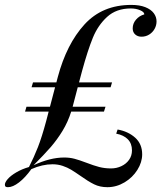

<svg xmlns="http://www.w3.org/2000/svg" viewBox="-44 -756 688 790"><path d="M549.8 -696.8Q549.8 -706.5 532.7 -713.9Q515.6 -721.2 494.1 -721.2Q434.6 -721.2 396.7 -686.5Q358.9 -651.9 337.9 -600.3Q316.9 -548.8 293.9 -464.8L281.2 -417H417L411.1 -397H275.9L254.9 -316.9H390.1L383.8 -296.9H249Q235.4 -253.9 213.4 -217.8Q191.4 -181.6 164.1 -150.1Q136.7 -118.7 94.2 -76.2Q162.1 -107.9 220.2 -107.9Q242.7 -107.9 262.2 -102.8Q281.7 -97.7 311.5 -86.4Q341.8 -74.7 364.5 -68.8Q387.2 -63 413.1 -63Q435.5 -63 455.3 -72.3Q475.1 -81.5 487.1 -98.4Q499 -115.2 499 -137.2Q499 -165.5 481.9 -182.9Q464.8 -200.2 434.1 -206.1L439.9 -223.1Q483.4 -215.3 512.2 -189.5Q541 -163.6 541 -121.1Q541 -88.4 521.2 -56.9Q501.5 -25.4 468.3 -5.6Q435.1 14.2 397.9 14.2Q367.2 14.2 343.3 2.4Q319.3 -9.3 286.6 -32.7Q264.2 -48.3 248.8 -57.6Q233.4 -66.9 213.9 -73.5Q194.3 -80.1 171.9 -80.1Q130.4 -80.1 85 -60.1Q59.6 -24.9 34.2 -5.4Q8.8 14.2 -11.2 14.2Q-18.1 14.2 -21 12Q-23.9 9.8 -23.9 3.9Q-23.9 -5.9 -12 -19.5Q0 -33.2 22.7 -46.6Q45.4 -60.1 75.2 -68.8Q95.7 -108.9 112.1 -150.6Q128.4 -192.4 146 -257.8L156.2 -296.9H59.1L64.9 -316.9H161.6L182.6 -397H85.9L91.8 -417H188L193.8 -439Q230 -574.7 303.5 -655.3Q377 -735.8 496.1 -735.8Q530.3 -735.8 553.7 -726.6Q577.1 -717.3 588.6 -701.9Q600.1 -686.5 600.1 -668Q600.1 -651.4 592 -637Q584 -622.6 569.8 -613.8Q555.7 -605 538.1 -605Q522.5 -605 512.2 -614.3Q502 -623.5 502 -639.2Q502 -659.2 515.4 -675Q528.8 -690.9 549.8 -696.8Z"/></svg>

Font: TypoPRO Playfair Display
Style: Italic
Weight: 400
Italic angle: -14°
Designer: Claus Eggers Sørensen
Foundry: Claus Eggers Sørensen
Version: Version 1.004;PS 001.004;hotconv 1.0.70;makeotf.lib2.5.58329